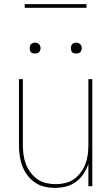

<svg xmlns="http://www.w3.org/2000/svg" viewBox="-20 -904 540 932"><path d="M247 8Q221 8 195.5 2Q170 -4 149 -18.5Q128 -33 112.5 -54Q97 -75 88 -99Q79 -123 75.5 -148.5Q72 -174 72 -200V-520H91V-200Q91 -177 94 -153.5Q97 -130 105.5 -108Q114 -86 128 -67Q142 -48 161 -34.5Q180 -21 203.5 -15.5Q227 -10 250 -10Q273 -10 296.5 -15.5Q320 -21 339 -34.5Q358 -48 372 -67Q386 -86 394.5 -108Q403 -130 406 -153.5Q409 -177 409 -200V-520H428V0H409V-108Q400 -82 385 -59.5Q370 -37 348 -21Q326 -5 299.5 1.5Q273 8 247 8ZM350 -644Q345 -644 339.5 -645.5Q334 -647 330.5 -650.5Q327 -654 325.5 -659.5Q324 -665 324 -670Q324 -675 325.5 -680.5Q327 -686 330.5 -689.5Q334 -693 339.5 -695Q345 -697 350 -697Q355 -697 360.5 -695Q366 -693 369.5 -689.5Q373 -686 375 -680.5Q377 -675 377 -670Q377 -665 375 -659.5Q373 -654 369.5 -650.5Q366 -647 360.5 -645.5Q355 -644 350 -644ZM150 -644Q145 -644 139.5 -645.5Q134 -647 130.5 -650.5Q127 -654 125.5 -659.5Q124 -665 124 -670Q124 -675 125.5 -680.5Q127 -686 130.5 -689.5Q134 -693 139.5 -695Q145 -697 150 -697Q155 -697 160.5 -695Q166 -693 169.5 -689.5Q173 -686 175 -680.5Q177 -675 177 -670Q177 -665 175 -659.5Q173 -654 169.5 -650.5Q166 -647 160.5 -645.5Q155 -644 150 -644ZM100 -866V-884H400V-866Z"/></svg>

Font: Iosevka Curly Thin
Style: Regular
Weight: 100
Monospace: yes
Designer: Belleve Invis
Foundry: Belleve Invis
Version: Version 22.1.2; ttfautohint (v1.8.4)